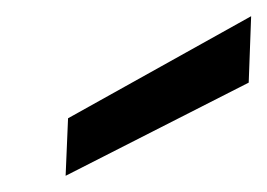

<svg xmlns="http://www.w3.org/2000/svg" viewBox="-20 -758 330 237"><path d="M61 -541 64 -612 290 -738 287 -656Z"/></svg>

Font: DM Sans 18pt Medium
Style: Italic
Weight: 500
Italic angle: -10°
Designer: Colophon Foundry, Jonny Pinhorn
Foundry: Colophon Foundry
Version: Version 4.004;gftools[0.9.30]